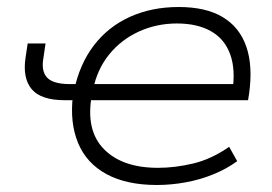

<svg xmlns="http://www.w3.org/2000/svg" viewBox="-20 -520 775 548"><path d="M428 8Q341 8 284 -23Q227 -54 203 -111.5Q179 -169 188 -246L196 -234H165Q97 -234 70.5 -265.5Q44 -297 53 -356L59 -396H110L104 -355Q97 -317 114.5 -298.5Q132 -280 179 -280H208L191 -260Q207 -337 248 -390.5Q289 -444 351 -472Q413 -500 490 -500Q568 -500 616 -471Q664 -442 683 -387Q702 -332 691 -253L688 -234H230L242 -248Q224 -148 276.5 -94.5Q329 -41 431 -41Q480 -41 532 -53.5Q584 -66 634 -101L657 -60Q627 -38 589 -22.5Q551 -7 509.5 0.5Q468 8 428 8ZM485 -453Q427 -453 376.5 -430Q326 -407 291.5 -364.5Q257 -322 245 -262L234 -280H672L643 -257Q653 -321 637 -365Q621 -409 582 -431Q543 -453 485 -453Z"/></svg>

Font: Nunito Sans 7pt SemiExpanded ExtraLight
Style: Italic
Weight: 250
Width: 6
Italic angle: -9°
Designer: Vernon Adams
Foundry: Vernon Adams
Version: Version 3.101;gftools[0.9.27]